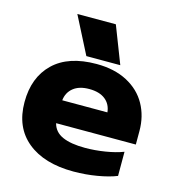

<svg xmlns="http://www.w3.org/2000/svg" viewBox="-106 -786 813 891"><g transform="rotate(15 300.0 -340.5)"><path d="M156 -696H341L410 -518H247ZM25 -238Q25 -357 96.5 -426Q168 -495 303 -495Q389 -495 450.5 -462.5Q512 -430 543.5 -373.5Q575 -317 575 -246V-181H192Q202 -141 242 -123Q282 -105 351 -105Q398 -105 447.5 -113Q497 -121 533 -135V-19Q496 -4 440.5 5.5Q385 15 327 15Q186 15 105.5 -51Q25 -117 25 -238ZM409 -291Q405 -330 377 -352Q349 -374 300 -374Q252 -374 224 -351.5Q196 -329 192 -291Z"/></g></svg>

Font: Prompt
Style: Bold
Weight: 700
Designer: Katatrad Team
Foundry: CadsonDemak
Version: Version 1.000